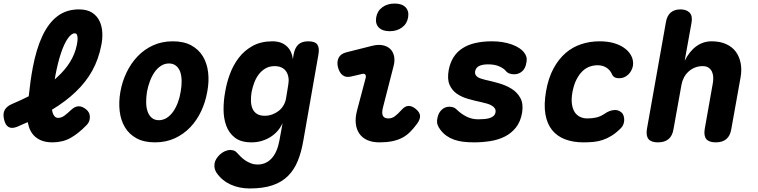

<svg xmlns="http://www.w3.org/2000/svg" viewBox="-56 -793 4276 1083"><path d="M434 -89Q387 -40 342 -15Q297 10 240 10Q199 10 170.5 -3.5Q142 -17 125 -41Q108 -65 102 -98L100 -104Q72 -91 41 -78Q11 -66 -7.5 -76.5Q-26 -87 -33 -119Q-41 -151 -29.5 -172.5Q-18 -194 13 -207Q63 -228 106 -250Q115 -338 129 -412Q149 -518 183.5 -591Q218 -664 268.5 -702Q319 -740 389 -740Q435 -740 463 -722Q491 -704 505 -675Q519 -646 521 -609.5Q523 -573 515 -536Q500 -459 464.5 -394.5Q429 -330 371 -275Q315 -221 237 -174Q237 -172 238 -170Q240 -157 244.5 -148Q249 -139 255.5 -133.5Q262 -128 271 -128Q290 -128 306.5 -140Q323 -152 344 -172Q366 -193 387 -193.5Q408 -194 430 -176Q451 -159 451 -133Q451 -107 434 -89ZM253 -345Q260 -352 267 -358Q312 -399 339.5 -444Q367 -489 377 -538Q379 -547 380.5 -558.5Q382 -570 381.5 -580.5Q381 -591 377.5 -598Q374 -605 365 -605Q347 -605 326.5 -576Q306 -547 288 -493.5Q270 -440 256 -365Q254 -355 253 -345Z M818 10Q756 10 714 -13Q672 -36 648.5 -75.5Q625 -115 619 -166.5Q613 -218 623 -275Q633 -332 657.5 -383.5Q682 -435 719.5 -474.5Q757 -514 807 -537Q857 -560 919 -560Q981 -560 1023 -537Q1065 -514 1088.5 -475Q1112 -436 1118 -384.5Q1124 -333 1113 -275Q1103 -218 1079 -166.5Q1055 -115 1017.5 -75.5Q980 -36 930 -13Q880 10 818 10ZM840 -115Q864 -115 884.5 -128Q905 -141 920.5 -163Q936 -185 947 -214Q958 -243 963 -275Q969 -308 968.5 -337Q968 -366 960.5 -387.5Q953 -409 937 -422Q921 -435 897 -435Q873 -435 852.5 -422Q832 -409 816.5 -387Q801 -365 790 -336Q779 -307 773 -275Q768 -243 768.5 -214Q769 -185 777 -163Q785 -141 800.5 -128Q816 -115 840 -115Z M1538 -99Q1528 -76 1511 -56Q1494 -36 1471.5 -21.5Q1449 -7 1421.5 1.5Q1394 10 1363 10Q1303 10 1269 -16.5Q1235 -43 1220 -84.5Q1205 -126 1205 -176.5Q1205 -227 1214 -274Q1222 -324 1240.5 -374.5Q1259 -425 1290.5 -466.5Q1322 -508 1369 -534Q1416 -560 1481 -560Q1530 -560 1560 -533.5Q1590 -507 1596 -459L1600 -485Q1607 -523 1626.5 -541.5Q1646 -560 1683 -560Q1721 -560 1734 -541.5Q1747 -523 1740 -485L1655 0Q1644 65 1623.5 115Q1603 165 1568.5 199.5Q1534 234 1481.5 252Q1429 270 1353 270Q1323 270 1296 264.5Q1269 259 1245 248Q1221 237 1201 220.5Q1181 204 1165 181Q1158 170 1155 157Q1152 144 1154 130Q1156 116 1164.5 102.5Q1173 89 1185 78Q1197 67 1212.5 60Q1228 53 1243 53Q1253 53 1262.5 56Q1272 59 1279 67Q1290 79 1302 91Q1314 103 1328.5 112.5Q1343 122 1360 128.5Q1377 135 1397 135Q1420 135 1440 126.5Q1460 118 1476 100.5Q1492 83 1503 58Q1514 33 1520 0ZM1437 -140Q1460 -140 1480 -147.5Q1500 -155 1516 -167.5Q1532 -180 1542.5 -197.5Q1553 -215 1557 -235L1570 -315Q1574 -337 1571 -356Q1568 -375 1558.5 -389.5Q1549 -404 1532.5 -412Q1516 -420 1493 -420Q1463 -420 1440.5 -406.5Q1418 -393 1402.5 -372Q1387 -351 1377.5 -325Q1368 -299 1363 -273Q1359 -248 1359.5 -224.5Q1360 -201 1367.5 -182Q1375 -163 1392 -151.5Q1409 -140 1437 -140Z M1927 -362Q1896 -354 1877 -368.5Q1858 -383 1850 -415Q1843 -445 1854.5 -467.5Q1866 -490 1898 -498L2045 -535Q2078 -543 2104 -537.5Q2130 -532 2146 -516Q2162 -500 2167 -475Q2172 -450 2164 -420L2106 -194Q2100 -173 2100 -159.5Q2100 -146 2104.5 -138.5Q2109 -131 2117 -128Q2125 -125 2135 -125Q2155 -125 2171 -137Q2187 -149 2208 -172Q2228 -195 2248 -195.5Q2268 -196 2290 -178Q2313 -158 2313.5 -139Q2314 -120 2298 -97Q2277 -68 2256 -47.5Q2235 -27 2210 -14.5Q2185 -2 2154 4Q2123 10 2084 10Q2045 10 2016.5 -2.5Q1988 -15 1971.5 -38.5Q1955 -62 1951 -95Q1947 -128 1958 -170L2006 -351Q2010 -364 2005 -371.5Q2000 -379 1987 -376ZM2142 -617Q2101 -617 2080.5 -638Q2060 -659 2066 -695Q2072 -731 2100.5 -752Q2129 -773 2170 -773Q2211 -773 2231.5 -752Q2252 -731 2246 -695Q2240 -659 2211.5 -638Q2183 -617 2142 -617Z M2618 10Q2584 10 2556 6.5Q2528 3 2504.5 -5.5Q2481 -14 2462 -27.5Q2443 -41 2428 -61Q2417 -75 2412 -90Q2407 -105 2411 -125Q2416 -155 2434.5 -173Q2453 -191 2479 -191Q2488 -191 2499 -188Q2510 -185 2518 -177Q2543 -152 2574 -136Q2605 -120 2641 -120Q2660 -120 2676.5 -121.5Q2693 -123 2706 -127Q2719 -131 2728 -139Q2737 -147 2739 -160Q2741 -172 2735.5 -181Q2730 -190 2718.5 -197Q2707 -204 2691.5 -208.5Q2676 -213 2658 -217Q2620 -225 2583.5 -235.5Q2547 -246 2520 -265Q2493 -284 2479.5 -315.5Q2466 -347 2475 -398Q2483 -440 2502.5 -470.5Q2522 -501 2553 -521Q2584 -541 2626 -550.5Q2668 -560 2719 -560Q2780 -560 2830 -542.5Q2880 -525 2903 -493Q2909 -485 2913 -472.5Q2917 -460 2913 -439Q2908 -407 2889 -390.5Q2870 -374 2844 -374Q2830 -374 2817.5 -378.5Q2805 -383 2797 -393Q2787 -406 2761.5 -418Q2736 -430 2696 -430Q2680 -430 2667.5 -427.5Q2655 -425 2646 -420.5Q2637 -416 2631.5 -408.5Q2626 -401 2624 -391Q2622 -380 2626 -372Q2630 -364 2638 -358.5Q2646 -353 2657.5 -349.5Q2669 -346 2680 -343Q2717 -335 2757.5 -323.5Q2798 -312 2830 -292Q2862 -272 2879.5 -239.5Q2897 -207 2889 -157Q2880 -106 2854 -73.5Q2828 -41 2791 -22.5Q2754 -4 2709 3Q2664 10 2618 10Z M3024 -278Q3037 -353 3066 -406.5Q3095 -460 3134.5 -494Q3174 -528 3223 -544Q3272 -560 3325 -560Q3370 -560 3404 -550.5Q3438 -541 3461.5 -525Q3485 -509 3498 -489.5Q3511 -470 3514 -450Q3519 -421 3504.5 -394.5Q3490 -368 3464 -357Q3446 -350 3425.5 -352.5Q3405 -355 3397 -372Q3386 -398 3364.5 -411.5Q3343 -425 3314 -425Q3293 -425 3271 -417.5Q3249 -410 3230 -392Q3211 -374 3196 -345Q3181 -316 3173 -274Q3166 -235 3170 -206.5Q3174 -178 3186 -160Q3198 -142 3216.5 -133.5Q3235 -125 3257 -125Q3285 -125 3308.5 -130.5Q3332 -136 3357 -153Q3380 -169 3405 -172Q3430 -175 3448 -160Q3457 -153 3461 -141.5Q3465 -130 3465 -117Q3465 -104 3460 -91Q3455 -78 3445 -69Q3419 -43 3394 -27.5Q3369 -12 3343.5 -3.5Q3318 5 3291 7.5Q3264 10 3235 10Q3177 10 3132 -7Q3087 -24 3058.5 -59Q3030 -94 3020.5 -148.5Q3011 -203 3024 -278Z M3788 -315 3743 -65Q3737 -27 3715 -8.5Q3693 10 3655 10Q3617 10 3602 -8.5Q3587 -27 3593 -65L3700 -667Q3706 -704 3727 -722Q3748 -740 3782 -740Q3816 -740 3833.5 -722Q3851 -704 3845 -667L3806 -450Q3832 -503 3871 -531.5Q3910 -560 3958 -560Q4006 -560 4040.5 -544Q4075 -528 4095 -500.5Q4115 -473 4122 -435.5Q4129 -398 4121 -355L4069 -65Q4063 -27 4041 -8.5Q4019 10 3981 10Q3943 10 3928 -8.5Q3913 -27 3919 -65L3965 -325Q3968 -342 3967 -359Q3966 -376 3959.5 -389.5Q3953 -403 3940.5 -411.5Q3928 -420 3907 -420Q3884 -420 3864 -412Q3844 -404 3828 -389.5Q3812 -375 3802 -356Q3792 -337 3788 -315Z"/></svg>

Font: Maple Mono NL ExtraBold
Style: Italic
Weight: 800
Italic angle: -10°
Monospace: yes
Designer: subframe7536
Version: Version 7.000